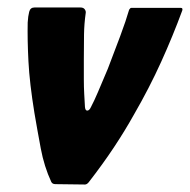

<svg xmlns="http://www.w3.org/2000/svg" viewBox="-20 -492 508 513"><path d="M128 0Q120 0 117 -6Q98 -47 89 -95Q80 -143 72 -190Q59 -270 56 -328Q53 -386 54 -432Q55 -449 58 -460.5Q61 -472 72 -472H195Q203 -472 206.5 -467Q210 -462 209 -457Q205 -429 204.5 -400.5Q204 -372 204 -332Q204 -302 204 -280.5Q204 -259 205 -241.5Q206 -224 207 -206Q208 -196 213.5 -196.5Q219 -197 223 -206Q232 -223 241.5 -245.5Q251 -268 268 -308Q285 -352 301 -395Q317 -438 325 -466Q328 -471 331 -471H463Q469 -471 467 -464Q442 -396 410.5 -326.5Q379 -257 338 -186Q314 -143 284.5 -98.5Q255 -54 217 -5Q212 1 207 1Z"/></svg>

Font: Glory Thin ExtraBold
Style: Italic
Weight: 800
Italic angle: -12°
Version: Version 1.011